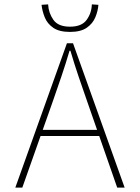

<svg xmlns="http://www.w3.org/2000/svg" viewBox="-20 -858 640 878"><path d="M50 0 286 -660H314L550 0H516L378 -396Q357 -456 338.5 -510.5Q320 -565 302 -626H298Q280 -565 261.5 -510.5Q243 -456 222 -396L82 0ZM152 -236V-264H445V-236ZM300 -712Q251 -712 223.5 -731Q196 -750 184.5 -779Q173 -808 170 -836L200 -838Q202 -799 224 -767.5Q246 -736 300 -736Q354 -736 376.5 -767.5Q399 -799 400 -838L430 -836Q428 -808 416 -779Q404 -750 376.5 -731Q349 -712 300 -712Z"/></svg>

Font: Source Code Pro ExtraLight
Style: Regular
Weight: 200
Monospace: yes
Designer: Paul D. Hunt, Teo Tuominen
Foundry: Adobe
Version: Version 1.026;hotconv 1.1.0;makeotfexe 2.6.0